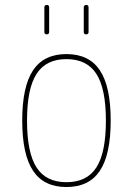

<svg xmlns="http://www.w3.org/2000/svg" viewBox="-20 -750 540 780"><path d="M371.6 -449.7Q333 -509.8 250 -509.8Q167 -509.8 128.4 -449.7Q89.8 -389.6 89.8 -259.8Q89.8 -129.9 128.4 -69.8Q167 -9.8 250 -9.8Q333 -9.8 371.6 -69.8Q410.2 -129.9 410.2 -259.8Q410.2 -389.6 371.6 -449.7ZM385.7 -56.2Q341.8 9.8 250 9.8Q158.2 9.8 114.3 -56.2Q70.3 -122.1 70.3 -260.3Q70.3 -398.4 114.3 -464.4Q158.2 -530.3 250 -530.3Q341.8 -530.3 385.7 -464.4Q429.7 -398.4 429.7 -260.3Q429.7 -122.1 385.7 -56.2ZM320.3 -620.1V-719.7Q320.3 -729.5 330.1 -730Q339.8 -730.5 339.8 -719.7V-620.1Q339.8 -610.4 330.1 -610.4Q320.3 -610.4 320.3 -620.1ZM160.2 -620.1V-719.7Q160.2 -729.5 169.9 -730Q179.7 -730.5 179.7 -719.7V-620.1Q179.7 -610.4 169.9 -610.4Q160.2 -610.4 160.2 -620.1Z"/></svg>

Font: Rounded-X Mgen+ 1m thin
Style: Regular
Weight: 100
Designer: [Source Han Sans]
Ryoko NISHIZUKA  (kana & ideographs); Paul D. Hunt (Latin, Greek & Cyrillic); Wenlong ZHANG  (bopomofo
Version: Version 1.059.20150602